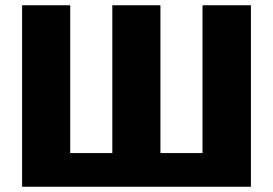

<svg xmlns="http://www.w3.org/2000/svg" viewBox="-20 -710 1037 730"><path d="M934 -690V0H64V-690H247V-128H407V-690H590V-128H750V-690Z"/></svg>

Font: Ezarion Extra Bold
Style: Regular
Weight: 800
Designer: Natanael Gama
Version: Version 1.001;PS 001.001;hotconv 1.0.70;makeotf.lib2.5.58329